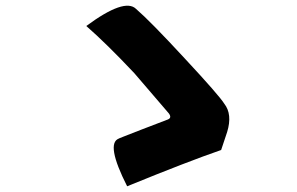

<svg xmlns="http://www.w3.org/2000/svg" viewBox="-20 -670 1040 672"><path d="M754 -145Q638 -105 425 -18Q349 -168 396 -185Q384 -181 474 -216Q565 -251 568 -252Q582 -258 571 -273L450 -414Q352 -518 282 -579Q416 -678 456 -639Q507 -595 627 -465Q747 -336 765 -307Q794 -270 775 -208Z"/></svg>

Font: Swei Half Moon CJK SC
Style: Black
Weight: 900
Version: Version 2.071